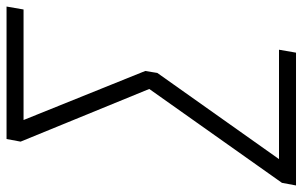

<svg xmlns="http://www.w3.org/2000/svg" viewBox="-210 -556 925 587"><g transform="rotate(-90 252.5 -262.5)"><path d="M-21 180 -13 137 287 -287 280 -254 113 -662 121 -705H526L517 -653H166L171 -673L329 -281L323 -244L39 157L41 128H394L385 180Z"/></g></svg>

Font: Nunito Sans 10pt Condensed Light
Style: Italic
Weight: 300
Width: 3
Italic angle: -9°
Designer: Vernon Adams
Foundry: Vernon Adams
Version: Version 3.101;gftools[0.9.27]